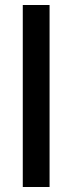

<svg xmlns="http://www.w3.org/2000/svg" viewBox="-20 -747 289 767"><path d="M71 0V-727H178V0Z"/></svg>

Font: Sinter Medium
Style: Regular
Weight: 500
Foundry: Adobe & rsms
Version: Version 1.000